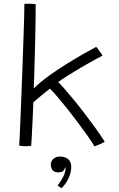

<svg xmlns="http://www.w3.org/2000/svg" viewBox="-20 -744 618 1000"><path d="M472.5 18.5Q459.5 -3 436.8 -35.5Q414 -68 386.5 -104.8Q359 -141.5 330.8 -177Q302.5 -212.5 278.5 -240.5Q254.5 -268.5 240 -282.5Q229 -274 210 -258.5Q191 -243 174.5 -229.2Q158 -215.5 153.5 -210.5Q153 -189 151.5 -155.2Q150 -121.5 148.2 -86.5Q146.5 -51.5 145 -23.2Q143.5 5 142.5 15.5Q136.5 16 129.2 16.8Q122 17.5 113.5 17.5Q105.5 17.5 96.5 16.8Q87.5 16 80 14.5Q81 2.5 82.8 -37.8Q84.5 -78 87 -137Q89.5 -196 92.2 -265.8Q95 -335.5 97.5 -406.8Q100 -478 102.2 -541.8Q104.5 -605.5 105.8 -653.5Q107 -701.5 107 -724Q112 -724 119.8 -724.2Q127.5 -724.5 135.5 -724.5Q144.5 -724.5 152.5 -724Q160.5 -723.5 166 -722Q166 -685.5 165.2 -635.8Q164.5 -586 163.2 -531.8Q162 -477.5 160.5 -427.2Q159 -377 158 -338.8Q157 -300.5 155.5 -283Q187 -314.5 232.8 -347.8Q278.5 -381 327 -411Q375.5 -441 416.8 -464.5Q458 -488 481 -500Q486 -494.5 490.8 -488Q495.5 -481.5 500.2 -475Q505 -468.5 508.5 -463.2Q512 -458 514 -454.5Q498.5 -447 467.8 -429.8Q437 -412.5 401.2 -391.8Q365.5 -371 333.2 -350.5Q301 -330 283 -316Q292.5 -308 313.5 -284.2Q334.5 -260.5 362.2 -226.8Q390 -193 419.8 -154.2Q449.5 -115.5 477.2 -77Q505 -38.5 525.5 -5.5Q523 -3.5 516.2 -0.2Q509.5 3 501 6.8Q492.5 10.5 484.5 13.8Q476.5 17 472.5 18.5ZM300 236Q297.5 234.5 291 230.2Q284.5 226 279.5 221.5Q288.5 212 298.2 196.5Q308 181 314.8 164.2Q321.5 147.5 321.5 135Q321.5 129.5 319.5 126Q318 136 311 144.8Q304 153.5 284 153.5Q259.5 153.5 252 140Q244.5 126.5 244.5 113Q244.5 102.5 249.8 93.2Q255 84 265.8 77.8Q276.5 71.5 292.5 71.5Q310.5 71.5 323.8 77.8Q337 84 344 96Q351 108 351 124.5Q351 155 336.5 185.5Q322 216 300 236Z"/></svg>

Font: Grandstander Thin ExtraLight
Style: Regular
Weight: 250
Version: Version 1.200